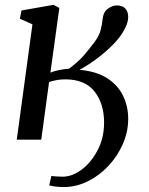

<svg xmlns="http://www.w3.org/2000/svg" viewBox="-20 -579 618 796"><path d="M49.5 0 114.5 -478 62.5 -501.5 69 -535.5 202 -559 226 -546 189 -278Q203 -284 224.8 -288.5Q246.5 -293 266 -294Q304 -322.5 325.5 -347Q347 -371.5 372.5 -405.5Q391 -430.5 397.2 -454.2Q403.5 -478 405.5 -501Q408.5 -529 427 -542.8Q445.5 -556.5 465 -556.5Q488.5 -556.5 500 -543Q511.5 -529.5 511.5 -509Q511.5 -487 498.2 -461Q485 -435 462.5 -409Q433.5 -376.5 392.8 -344.5Q352 -312.5 309.5 -289.5Q379.5 -283.5 424.2 -254.8Q469 -226 490.2 -182Q511.5 -138 511.5 -86.5Q511.5 -33 489.5 17.5Q467.5 68 429.8 108.5Q392 149 343.8 172.8Q295.5 196.5 243.5 196.5Q226 196.5 209.2 194.2Q192.5 192 184 189.5L193 150.5Q200.5 151.5 212.2 152.5Q224 153.5 239.5 153.5Q279.5 153.5 319 123.8Q358.5 94 385 43.2Q411.5 -7.5 411.5 -71Q411.5 -149.5 371.8 -199.8Q332 -250 251 -250Q229.5 -250 212.8 -246.5Q196 -243 183.5 -239L151 0Z"/></svg>

Font: Merriweather Text Regular
Style: Italic
Weight: 400
Italic angle: -7.8°
Designer: Eben Sorkin
Foundry: Eben Sorkin
Version: Version 2.100; ttfautohint (v1.7.19-72a1) -l 8 -r 50 -G 200 